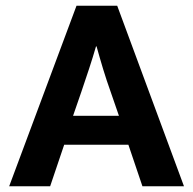

<svg xmlns="http://www.w3.org/2000/svg" viewBox="-20 -650 673 670"><path d="M235 -246H395L366 -330Q352 -369 340 -408.5Q328 -448 317 -488H315Q304 -450 291 -410.5Q278 -371 264 -330ZM247 -630H389L622 0H477L428 -145H204L155 0H12Z"/></svg>

Font: Mukta Mahee
Style: Bold
Weight: 700
Designer: Shuchita Grover, Noopur Datye, Girish Dalvi, Yashodeep Gholap
Foundry: Ek Type
Version: Version 2.538;PS 1.000;hotconv 16.6.51;makeotf.lib2.5.65220;